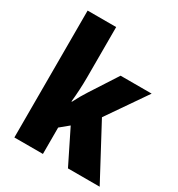

<svg xmlns="http://www.w3.org/2000/svg" viewBox="-179 -878 925 996"><g transform="rotate(30 283.0 -380.0)"><path d="M226 -459V-760H55V0H226V-158L277 -200L376 0H566L396 -318L558 -553H372L268 -392C254 -371 235 -338 221 -310H218C223 -357 226 -410 226 -459Z"/></g></svg>

Font: Noto Sans Devanagari UI Condensed Black
Style: Regular
Weight: 900
Width: 3
Designer: Jelle Bosma - Monotype Design Team
Foundry: Monotype Imaging Inc.
Version: Version 2.004